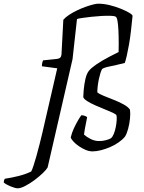

<svg xmlns="http://www.w3.org/2000/svg" viewBox="-177 -820 782 1040"><path d="M-81 200Q-88 200 -98.5 197Q-109 194 -121 189Q-133 184 -142.5 178.5Q-152 173 -157 168Q-156 159 -154.5 155Q-153 151 -150 148Q-115 143 -77 133.5Q-39 124 -8 109Q-2 98 5 76Q12 54 20.5 24.5Q29 -5 37 -37.5Q45 -70 53 -102.5Q61 -135 67 -164Q84 -239 100 -306.5Q116 -374 133 -450L50 -461Q50 -471 52 -480Q54 -489 56 -493L133 -501Q144 -503 149 -507.5Q154 -512 156 -524L166 -713Q178 -727 198 -740Q218 -753 241 -764Q264 -775 286.5 -783Q309 -791 327 -795.5Q345 -800 355 -800Q385 -800 417.5 -792Q450 -784 478 -772.5Q506 -761 523.5 -750.5Q541 -740 541 -734Q537 -694 532.5 -654Q528 -614 522 -580Q516 -546 510 -519.5Q504 -493 499 -479Q447 -466 416.5 -460Q386 -454 376 -446Q367 -430 359 -393.5Q351 -357 350 -320Q360 -311 384.5 -301Q409 -291 438.5 -279.5Q468 -268 492.5 -254.5Q517 -241 527 -226Q530 -205 527 -176.5Q524 -148 517 -122Q510 -96 500 -80Q487 -64 466.5 -49.5Q446 -35 421 -24Q396 -13 370.5 -6.5Q345 0 324 0Q306 0 287 -8Q268 -16 250.5 -28Q233 -40 221 -53Q209 -66 206 -75Q212 -101 223.5 -125.5Q235 -150 246.5 -169.5Q258 -189 264 -196Q270 -196 275.5 -194.5Q281 -193 286 -191Q291 -189 295 -185Q293 -175 289.5 -157Q286 -139 282.5 -121Q279 -103 278 -91Q292 -78 314 -67Q336 -56 360 -56Q379 -56 396 -60.5Q413 -65 424 -71Q433 -79 439.5 -95Q446 -111 450 -131Q454 -151 455 -168.5Q456 -186 454 -195Q452 -201 433.5 -209.5Q415 -218 390 -228Q365 -238 339 -249.5Q313 -261 295 -272.5Q277 -284 274 -294Q274 -306 276.5 -334Q279 -362 285.5 -391.5Q292 -421 305 -437Q317 -452 345.5 -471.5Q374 -491 415 -512.5Q456 -534 503 -556L465 -506Q466 -546 466 -584.5Q466 -623 464.5 -654.5Q463 -686 459.5 -706.5Q456 -727 449 -730Q441 -734 420 -734.5Q399 -735 372 -733.5Q345 -732 318 -729Q291 -726 270 -723Q249 -720 240 -717L216 -500L81 87Q75 98 55.5 117Q36 136 10.5 155Q-15 174 -40 187Q-65 200 -81 200Z"/></svg>

Font: Texturina Medium 12pt Light
Style: Italic
Weight: 300
Italic angle: -11°
Version: Version 1.002